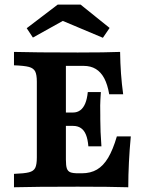

<svg xmlns="http://www.w3.org/2000/svg" viewBox="-20 -790 626 810"><path d="M135.4 -125.8V-445.2Q135.4 -475 128.4 -488.7Q121.4 -502.4 101.9 -507.7Q82.4 -512.9 39 -514.5V-571Q123.1 -568.5 308.3 -568.5Q425.5 -568.5 486.7 -571Q487.9 -477.1 499.6 -392.4H440.7Q433.8 -433.3 419.8 -459.6Q405.8 -485.9 384.2 -499Q362.7 -512.1 332.6 -512.1H258V-117.1Q258 -91.2 262 -79.4Q266 -67.7 276.7 -63.3Q287.4 -58.9 310.4 -58.9H324.6Q362.2 -58.9 389.1 -74.7Q416 -90.5 436.2 -124.3Q456.4 -158.1 473 -214.6H531.8Q521.4 -103.4 521.1 0Q444.8 -2.4 308.3 -2.4Q123.1 -2.4 39 0V-56.5Q82.8 -58.1 102.3 -63.1Q121.9 -68.1 128.6 -81.8Q135.4 -95.5 135.4 -125.8ZM233.8 -315.3H357.1V-258.9H233.8ZM288.1 -258.9V-315.3Q305.7 -315.3 318.6 -324.9Q331.6 -334.4 339.6 -353.6Q347.5 -372.8 350.4 -401.6H405.5Q403.1 -367.7 402.7 -344.8Q402.3 -321.8 403.1 -304V-287.1Q403.1 -236.6 407.9 -172.6H352.8Q350.4 -202.6 342.6 -221.6Q334.9 -240.6 321.3 -249.7Q307.7 -258.9 288.1 -258.9ZM92.7 -671 223.3 -770.5H320.1L442.4 -672.1L414.1 -630.6L213.8 -714.9L276.4 -719.3L118.8 -631.5Z"/></svg>

Font: Playfair Micro SmCond SmLight
Style: Regular
Weight: 360
Width: 4
Designer: Claus Eggers Sørensen
Foundry: Claus Eggers Sørensen
Version: Version 2.100;Glyphs 3.2 (3219)